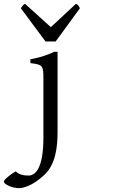

<svg xmlns="http://www.w3.org/2000/svg" viewBox="-137 -740 687 1004"><path d="M90 -327V-21C90 150 43 178 12 178C-17 178 -38 172 -55 156C-78 169 -117 199 -117 210C-117 222 -76 244 -36 244C-15 244 32 228 71 195C112 163 164 116 164 -48V-469H146L116 -456C91 -446 52 -435 22 -430V-410C88 -402 90 -396 90 -327ZM-28 -697 101 -523H154L281 -697C273 -713 270 -715 260 -720L129 -598L-6 -720C-17 -715 -16 -712 -28 -697Z"/></svg>

Font: Temporarium
Style: Regular
Weight: 400
Version: Version 1.1